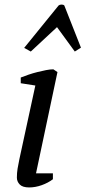

<svg xmlns="http://www.w3.org/2000/svg" viewBox="-20 -816 375 842"><path d="M71 -451V-476Q86 -482 105 -488.5Q124 -495 144 -500Q164 -505 182 -508.5Q200 -512 214 -512L232 -500L138 -56H212V-30Q191 -14 163 -4Q135 6 108 6Q79 6 66.5 -7Q54 -20 54 -37Q54 -57 57 -76Q60 -95 65 -118L135 -441ZM115 -590 86 -606 237 -792Q242 -796 250 -796Q258 -796 262 -792L335 -607L308 -590L230 -697Z"/></svg>

Font: PTSerifItalic
Style: Italic
Weight: 400
Italic angle: -12°
Designer: A.Korolkova, O.Umpeleva, V.Yefimov
Foundry: ParaType Ltd
Version: Version 1.000W OFL